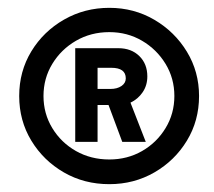

<svg xmlns="http://www.w3.org/2000/svg" viewBox="-20 -729 547 490"><path d="M259 -259Q195 -259 143 -289Q91 -319 60 -370Q29 -421 29 -484Q29 -547 60 -598Q91 -649 143.5 -679Q196 -709 259 -709Q322 -709 374 -678.5Q426 -648 457 -597Q488 -546 488 -484Q488 -421 457 -370Q426 -319 374 -289Q322 -259 259 -259ZM259 -322Q305 -322 342.5 -343.5Q380 -365 402.5 -402Q425 -439 425 -484Q425 -529 402.5 -566Q380 -603 342.5 -625Q305 -647 259 -647Q212 -647 174 -625Q136 -603 113.5 -566Q91 -529 91 -484Q91 -439 113.5 -402Q136 -365 174 -343.5Q212 -322 259 -322ZM172 -367V-606H282Q315 -606 335.5 -586Q356 -566 356 -534Q356 -511 344 -493.5Q332 -476 313 -467L352 -367H292L257 -461H229V-367ZM264 -556H229V-502H262Q279 -502 290 -509.5Q301 -517 301 -529Q301 -556 264 -556Z"/></svg>

Font: Lexend Deca
Style: Regular
Weight: 400
Designer: Bonnie Shaver-Troup, Thomas Jockin
Foundry: Lexend
Version: Version 1.008; ttfautohint (v1.8.4.7-5d5b)